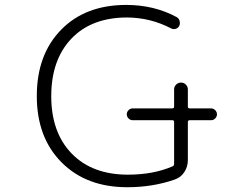

<svg xmlns="http://www.w3.org/2000/svg" viewBox="-20 -784 1040 792"><path d="M527.3 -288.1Q517.6 -288.1 510.3 -295.4Q502.9 -302.7 502.9 -312.5Q502.9 -322.3 510.3 -329.6Q517.6 -336.9 527.3 -336.9H690.4Q698.2 -336.9 698.2 -343.8V-415Q698.2 -426.8 706.5 -435.1Q714.8 -443.4 726.6 -443.4Q738.3 -443.4 746.6 -435.1Q754.9 -426.8 754.9 -415V-343.8Q754.9 -336.9 762.7 -336.9H850.6Q860.4 -336.9 867.7 -329.6Q875 -322.3 875 -312.5Q875 -302.7 867.7 -295.4Q860.4 -288.1 850.6 -288.1H762.7Q754.9 -288.1 754.9 -281.2V-124Q754.9 -96.7 740.7 -74.7Q726.6 -52.7 702.1 -43.9Q611.3 -11.7 504.9 -11.7Q335.9 -11.7 233.9 -114.3Q131.8 -216.8 131.8 -387.7Q131.8 -558.6 231.9 -661.1Q332 -763.7 501 -763.7Q615.2 -763.7 708 -713.9Q717.8 -709 720.7 -698.2Q723.6 -687.5 719.7 -677.7Q714.8 -668 704.6 -665Q694.3 -662.1 685.5 -667Q601.6 -710.9 504.9 -711.9Q357.4 -711.9 274.4 -624.5Q191.4 -537.1 191.4 -387.2Q191.4 -237.3 275.9 -150.4Q360.4 -63.5 507.8 -63.5Q612.3 -63.5 691.4 -97.7Q698.2 -100.6 698.2 -107.4V-281.2Q698.2 -288.1 690.4 -288.1Z"/></svg>

Font: Rounded Mgen+ 1m light
Style: Regular
Weight: 200
Designer: [Source Han Sans]
Ryoko NISHIZUKA  (kana & ideographs); Paul D. Hunt (Latin, Greek & Cyrillic); Wenlong ZHANG  (bopomofo
Version: Version 1.059.20150602